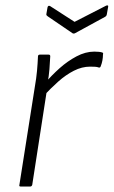

<svg xmlns="http://www.w3.org/2000/svg" viewBox="-20 -683 416 703"><path d="M56 0Q49 0 51 -6L108 -368Q113 -396 115.5 -423.5Q118 -451 119 -476Q119 -483 126 -483H158Q164 -483 164 -477Q163 -455 161 -429.5Q159 -404 154 -378L152 -355L98 -6Q96 0 90 0ZM139 -331 146 -380Q169 -407 198 -433Q227 -459 260 -476.5Q293 -494 325 -494Q344 -494 354 -491Q357 -490 357.5 -488Q358 -486 357 -483Q357 -473 355 -462Q353 -451 349 -441Q347 -434 341 -436Q336 -438 328.5 -438.5Q321 -439 310 -439Q280 -439 250.5 -424Q221 -409 193.5 -384.5Q166 -360 139 -331ZM368 -662Q372 -664 374.5 -663Q377 -662 376 -658L371 -630Q370 -624 364 -621L254 -561Q250 -559 246 -561L155 -623Q152 -625 150.5 -627Q149 -629 150 -633L154 -656Q156 -664 163 -661L253 -603Z"/></svg>

Font: Sofia Sans Semi Condensed Light
Style: Italic
Weight: 300
Italic angle: -9°
Version: Version 4.100